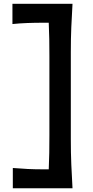

<svg xmlns="http://www.w3.org/2000/svg" viewBox="-20 -853 483 1002"><path d="M46.9 129.4V23.9Q82 26.9 121.8 28.8Q161.6 30.8 215.8 30.8H234.4Q236.3 -12.7 237.1 -55.7Q237.8 -98.6 237.8 -148.4V-558.6Q237.8 -606.9 237.1 -649.4Q236.3 -691.9 234.4 -734.4H208.5Q163.6 -734.4 123 -732.9Q82.5 -731.4 44.9 -727.5V-833H358.4Q354.5 -769.5 352.1 -710.9Q349.6 -652.3 349.6 -580.1V-128.9Q349.6 -55.2 352.1 4.9Q354.5 64.9 358.4 129.4Z"/></svg>

Font: Pinar-DS3-FD SemiBold
Style: Regular
Weight: 600
Designer: Amin Abedi
Version: Version 3.000